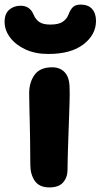

<svg xmlns="http://www.w3.org/2000/svg" viewBox="-62 -806 438 836"><path d="M153 10Q109 10 89.5 -18.5Q70 -47 70 -89Q70 -154 69 -198.5Q68 -243 67.5 -276Q67 -309 66 -338Q65 -367 65 -400Q65 -447 88.5 -480Q112 -513 165 -513Q200 -513 220.5 -490.5Q241 -468 241 -421Q242 -401 241 -366Q240 -331 238.5 -288.5Q237 -246 235.5 -203.5Q234 -161 233 -125Q232 -89 232 -67Q232 -34 213 -12Q194 10 153 10ZM148 -571Q92 -571 49.5 -590.5Q7 -610 -17.5 -642Q-42 -674 -42 -711Q-42 -746 -22 -763.5Q-2 -781 28 -781Q68 -781 84 -743Q92 -723 108 -711Q124 -699 157 -699Q192 -699 210 -710.5Q228 -722 236 -742Q244 -764 255.5 -775Q267 -786 289 -786Q322 -786 339 -767Q356 -748 356 -715Q356 -655 301.5 -613Q247 -571 148 -571Z"/></svg>

Font: Shantell Sans Normal
Style: Bold
Weight: 700
Designer: Stephen Nixon, Anya Danilova, Shantell Martin
Foundry: Arrow Type
Version: Version 1.009;[a7da0bfa3]